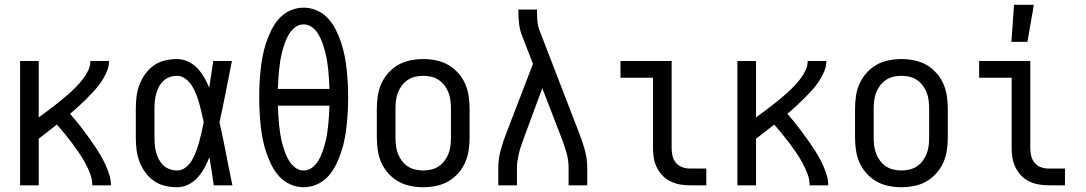

<svg xmlns="http://www.w3.org/2000/svg" viewBox="-20 -775 4540 803"><path d="M64 0V-520H142V-284Q158 -296 174.5 -308Q191 -320 207.5 -333Q224 -346 240 -359Q256 -372 271 -385.5Q286 -399 300.5 -414Q315 -429 327.5 -445.5Q340 -462 349 -480.5Q358 -499 358 -520H436Q436 -497 426.5 -475Q417 -453 404 -433.5Q391 -414 375 -396.5Q359 -379 342.5 -362.5Q326 -346 308.5 -330Q291 -314 273 -299Q287 -283 301 -266Q315 -249 328 -231.5Q341 -214 354 -196Q367 -178 379 -160Q391 -142 402 -123Q413 -104 422 -84Q431 -64 437.5 -43Q444 -22 444 0H366Q366 -25 357 -48.5Q348 -72 336 -94Q324 -116 310 -136.5Q296 -157 281 -177Q266 -197 250 -216.5Q234 -236 218 -254Q199 -239 180 -224.5Q161 -210 142 -195V0Z M720 8Q695 8 669.5 2Q644 -4 623 -19Q602 -34 587 -55Q572 -76 563 -100Q554 -124 551 -149Q548 -174 548 -200V-320Q548 -346 551 -371Q554 -396 563 -420Q572 -444 587 -465Q602 -486 623 -501Q644 -516 669.5 -522Q695 -528 720 -528Q744 -528 766.5 -517.5Q789 -507 805.5 -489.5Q822 -472 834 -451Q846 -430 855 -408Q859 -436 863.5 -464Q868 -492 872 -520H950Q937 -456 924.5 -391.5Q912 -327 898 -263Q913 -198 925.5 -132Q938 -66 952 0H874Q870 -29 865.5 -58Q861 -87 856 -116V-118Q847 -95 835 -73Q823 -51 806.5 -32.5Q790 -14 767.5 -3Q745 8 720 8ZM720 -62Q741 -62 757.5 -75.5Q774 -89 784 -107Q794 -125 801 -144.5Q808 -164 813.5 -183.5Q819 -203 823.5 -223.5Q828 -244 832 -264Q828 -283 823.5 -302.5Q819 -322 813.5 -341.5Q808 -361 801 -379.5Q794 -398 783.5 -415Q773 -432 756.5 -445Q740 -458 720 -458Q705 -458 689.5 -452.5Q674 -447 663 -436.5Q652 -426 644.5 -411.5Q637 -397 633 -382Q629 -367 627.5 -351.5Q626 -336 626 -320V-200Q626 -184 627.5 -168.5Q629 -153 633 -138Q637 -123 644.5 -108.5Q652 -94 663 -83.5Q674 -73 689.5 -67.5Q705 -62 720 -62Z M1250 8Q1221 8 1194 -4Q1167 -16 1147.5 -37.5Q1128 -59 1115 -85.5Q1102 -112 1093 -139Q1084 -166 1078.5 -194.5Q1073 -223 1070 -252Q1067 -281 1065.5 -310Q1064 -339 1064 -368Q1064 -396 1065.5 -425Q1067 -454 1070 -483Q1073 -512 1078.5 -540.5Q1084 -569 1093 -596Q1102 -623 1115 -649.5Q1128 -676 1147.5 -697.5Q1167 -719 1194 -731Q1221 -743 1250 -743Q1279 -743 1306 -731Q1333 -719 1352.5 -697.5Q1372 -676 1385 -649.5Q1398 -623 1407 -596Q1416 -569 1421.5 -540.5Q1427 -512 1430 -483Q1433 -454 1434.5 -425Q1436 -396 1436 -368Q1436 -339 1434.5 -310Q1433 -281 1430 -252Q1427 -223 1421.5 -194.5Q1416 -166 1407 -139Q1398 -112 1385 -85.5Q1372 -59 1352.5 -37.5Q1333 -16 1306 -4Q1279 8 1250 8ZM1142 -403H1358Q1357 -422 1356 -441.5Q1355 -461 1353 -480.5Q1351 -500 1348 -519.5Q1345 -539 1340 -558Q1335 -577 1328.5 -595.5Q1322 -614 1312 -631Q1302 -648 1286 -660.5Q1270 -673 1250 -673Q1230 -673 1214 -660.5Q1198 -648 1188 -631Q1178 -614 1171.5 -595.5Q1165 -577 1160 -558Q1155 -539 1152 -519.5Q1149 -500 1147 -480.5Q1145 -461 1144 -441.5Q1143 -422 1142 -403ZM1250 -62Q1270 -62 1286 -74.5Q1302 -87 1312 -104Q1322 -121 1328.5 -139.5Q1335 -158 1340 -177Q1345 -196 1348 -215.5Q1351 -235 1353 -254.5Q1355 -274 1356 -293.5Q1357 -313 1358 -333H1142Q1143 -313 1144 -293.5Q1145 -274 1147 -254.5Q1149 -235 1152 -215.5Q1155 -196 1160 -177Q1165 -158 1171.5 -139.5Q1178 -121 1188 -104Q1198 -87 1214 -74.5Q1230 -62 1250 -62Z M1750 8Q1723 8 1696 2.5Q1669 -3 1646 -16Q1623 -29 1604.5 -49.5Q1586 -70 1575 -94.5Q1564 -119 1560 -146Q1556 -173 1556 -200V-320Q1556 -347 1560 -374Q1564 -401 1575 -425.5Q1586 -450 1604.5 -470.5Q1623 -491 1646 -504Q1669 -517 1696 -522.5Q1723 -528 1750 -528Q1777 -528 1804 -522.5Q1831 -517 1854 -504Q1877 -491 1895.5 -470.5Q1914 -450 1925 -425.5Q1936 -401 1940 -374Q1944 -347 1944 -320V-200Q1944 -173 1940 -146Q1936 -119 1925 -94.5Q1914 -70 1895.5 -49.5Q1877 -29 1854 -16Q1831 -3 1804 2.5Q1777 8 1750 8ZM1750 -62Q1767 -62 1784 -66Q1801 -70 1815 -79.5Q1829 -89 1839.5 -103Q1850 -117 1856 -133Q1862 -149 1864 -166Q1866 -183 1866 -200V-320Q1866 -337 1864 -354Q1862 -371 1856 -387Q1850 -403 1839.5 -417Q1829 -431 1815 -440.5Q1801 -450 1784 -454Q1767 -458 1750 -458Q1733 -458 1716 -454Q1699 -450 1685 -440.5Q1671 -431 1660.5 -417Q1650 -403 1644 -387Q1638 -371 1636 -354Q1634 -337 1634 -320V-200Q1634 -183 1636 -166Q1638 -149 1644 -133Q1650 -117 1660.5 -103Q1671 -89 1685 -79.5Q1699 -70 1716 -66Q1733 -62 1750 -62Z M2064 0V-74Q2064 -111 2074 -147.5Q2084 -184 2098 -219L2209 -508L2164 -624Q2154 -649 2151 -675Q2148 -701 2148 -728V-735H2226V-728Q2226 -708 2227.5 -688Q2229 -668 2236 -649L2402 -219Q2416 -184 2426 -147.5Q2436 -111 2436 -74V0H2358V-74Q2358 -105 2349.5 -135Q2341 -165 2330 -194L2248 -406L2170 -195Q2165 -180 2159.5 -165Q2154 -150 2150.5 -135Q2147 -120 2144.5 -104.5Q2142 -89 2142 -74V0Z M2866 0Q2845 0 2824.5 -3.5Q2804 -7 2785 -16Q2766 -25 2751.5 -40Q2737 -55 2727.5 -74Q2718 -93 2714.5 -113.5Q2711 -134 2711 -155V-450H2575V-520H2789V-155Q2789 -138 2793 -122Q2797 -106 2807.5 -93.5Q2818 -81 2834 -75.5Q2850 -70 2866 -70H2934V0Z M3064 0V-520H3142V-284Q3158 -296 3174.5 -308Q3191 -320 3207.5 -333Q3224 -346 3240 -359Q3256 -372 3271 -385.5Q3286 -399 3300.5 -414Q3315 -429 3327.5 -445.5Q3340 -462 3349 -480.5Q3358 -499 3358 -520H3436Q3436 -497 3426.5 -475Q3417 -453 3404 -433.5Q3391 -414 3375 -396.5Q3359 -379 3342.5 -362.5Q3326 -346 3308.5 -330Q3291 -314 3273 -299Q3287 -283 3301 -266Q3315 -249 3328 -231.5Q3341 -214 3354 -196Q3367 -178 3379 -160Q3391 -142 3402 -123Q3413 -104 3422 -84Q3431 -64 3437.5 -43Q3444 -22 3444 0H3366Q3366 -25 3357 -48.5Q3348 -72 3336 -94Q3324 -116 3310 -136.5Q3296 -157 3281 -177Q3266 -197 3250 -216.5Q3234 -236 3218 -254Q3199 -239 3180 -224.5Q3161 -210 3142 -195V0Z M3750 8Q3723 8 3696 2.5Q3669 -3 3646 -16Q3623 -29 3604.5 -49.5Q3586 -70 3575 -94.5Q3564 -119 3560 -146Q3556 -173 3556 -200V-320Q3556 -347 3560 -374Q3564 -401 3575 -425.5Q3586 -450 3604.5 -470.5Q3623 -491 3646 -504Q3669 -517 3696 -522.5Q3723 -528 3750 -528Q3777 -528 3804 -522.5Q3831 -517 3854 -504Q3877 -491 3895.5 -470.5Q3914 -450 3925 -425.5Q3936 -401 3940 -374Q3944 -347 3944 -320V-200Q3944 -173 3940 -146Q3936 -119 3925 -94.5Q3914 -70 3895.5 -49.5Q3877 -29 3854 -16Q3831 -3 3804 2.5Q3777 8 3750 8ZM3750 -62Q3767 -62 3784 -66Q3801 -70 3815 -79.5Q3829 -89 3839.5 -103Q3850 -117 3856 -133Q3862 -149 3864 -166Q3866 -183 3866 -200V-320Q3866 -337 3864 -354Q3862 -371 3856 -387Q3850 -403 3839.5 -417Q3829 -431 3815 -440.5Q3801 -450 3784 -454Q3767 -458 3750 -458Q3733 -458 3716 -454Q3699 -450 3685 -440.5Q3671 -431 3660.5 -417Q3650 -403 3644 -387Q3638 -371 3636 -354Q3634 -337 3634 -320V-200Q3634 -183 3636 -166Q3638 -149 3644 -133Q3650 -117 3660.5 -103Q3671 -89 3685 -79.5Q3699 -70 3716 -66Q3733 -62 3750 -62Z M4366 0Q4345 0 4324.5 -3.5Q4304 -7 4285 -16Q4266 -25 4251.5 -40Q4237 -55 4227.5 -74Q4218 -93 4214.5 -113.5Q4211 -134 4211 -155V-450H4075V-520H4289V-155Q4289 -138 4293 -122Q4297 -106 4307.5 -93.5Q4318 -81 4334 -75.5Q4350 -70 4366 -70H4434V0ZM4210 -600 4221 -755H4304L4277 -600Z"/></svg>

Font: Iosevka Curly
Style: Regular
Weight: 400
Monospace: yes
Designer: Belleve Invis
Foundry: Belleve Invis
Version: Version 22.1.2; ttfautohint (v1.8.4)